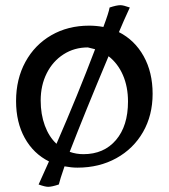

<svg xmlns="http://www.w3.org/2000/svg" viewBox="-20 -634 651 741"><path d="M569 -272Q569 -189 532 -124.5Q495 -60 429 -23.5Q363 13 279 13Q256 13 229 8Q211 60 207 78Q180 87 166 87Q154 87 129 78L169 -11Q109 -41 75.5 -101.5Q42 -162 42 -244Q42 -329 78 -395Q114 -461 178 -498Q242 -535 324 -535Q351 -535 379 -530Q400 -586 403 -605Q430 -614 445 -614Q456 -614 481 -605Q456 -551 439 -510Q500 -479 534.5 -417Q569 -355 569 -272ZM198 -79Q279 -265 347 -444Q337 -447 319 -451Q267 -451 225.5 -424.5Q184 -398 160.5 -351.5Q137 -305 137 -246Q137 -193 153 -149.5Q169 -106 198 -79ZM474 -242Q474 -299 454.5 -344Q435 -389 399 -417Q307 -198 249 -48Q274 -39 302 -39Q381 -39 427.5 -93.5Q474 -148 474 -242Z"/></svg>

Font: Mirza
Style: Regular
Weight: 400
Designer: Arabic design by Kourosh Beigpour, Latin design by Eduardo Tunni, engineering by Lasse Fister
Version: Version 1.0010g